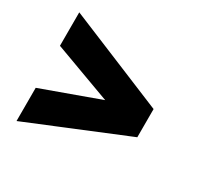

<svg xmlns="http://www.w3.org/2000/svg" viewBox="-115 -712 777 758"><g transform="rotate(30 274.0 -333.0)"><path d="M43 -85.5V-237L305 -332L43 -428.5V-581L488 -397V-268.5Z"/></g></svg>

Font: League Spartan Thin ExtraBold
Style: Regular
Weight: 800
Version: Version 2.002